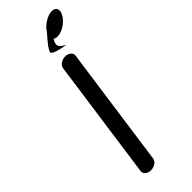

<svg xmlns="http://www.w3.org/2000/svg" viewBox="-256 -783 802 802"><g transform="rotate(-45 145.0 -382.0)"><path d="M204 -562C205.7 -577 191.8 -590 170.9 -590C150 -590 132 -577 129.9 -562L54.9 -28C52.8 -13.2 67.1 0 88 0C108.9 0 126.9 -13 129 -28ZM281.7 -717.2C297.2 -742.2 291.1 -763.5 265.2 -763.5C239.4 -763.5 205.4 -742.2 189.9 -717.2C172.4 -696.8 142.1 -663.5 138.5 -647.2C135.4 -636 175.4 -625.6 207.7 -621C187.7 -634.5 166.7 -640.5 188.9 -676.6C193.2 -673 199.5 -671 207.5 -671C233.4 -671 266.1 -692.2 281.7 -717.2Z"/></g></svg>

Font: Hi.
Style: Tall Oblique
Weight: 400
Designer: Mew Too, Robert Jablonski
Foundry: Cannot Into Space Fonts
Version: Version 1.996